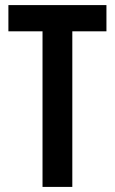

<svg xmlns="http://www.w3.org/2000/svg" viewBox="-20 -734 451 754"><path d="M264 0V-611H398V-714H13V-611H147V0Z"/></svg>

Font: Noto Sans Khmer ExtraCondensed SemiBold
Style: Regular
Weight: 600
Width: 2
Designer: Danh Hong and the Monotype Design Team
Foundry: Monotype Imaging Inc.
Version: Version 2.004